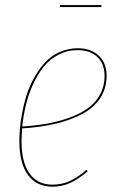

<svg xmlns="http://www.w3.org/2000/svg" viewBox="-20 -715 462 745"><path d="M374 -695.3 373 -687.5H211.9L212.9 -695.3ZM393.6 -420.9Q393.6 -371.6 368.4 -333.7Q343.3 -295.9 297.6 -272Q252 -248 194.3 -234.6Q136.7 -221.2 65.9 -216.8Q63.5 -188.5 63.5 -167.5Q63.5 -85 94.7 -41.7Q126 1.5 182.6 1.5Q220.2 1.5 250.7 -12.5Q281.2 -26.4 315.9 -56.2L320.3 -50.3Q283.7 -19.5 252.2 -5.1Q220.7 9.3 182.6 9.3Q122.1 9.3 88.6 -36.1Q55.2 -81.5 55.2 -167Q55.2 -205.6 60.8 -245.6Q66.4 -285.6 77.4 -326.7Q88.4 -367.7 107.2 -403.6Q126 -439.5 150.1 -467.5Q174.3 -495.6 208.3 -511.7Q242.2 -527.8 281.7 -527.8Q332 -527.8 362.8 -499.3Q393.6 -470.7 393.6 -420.9ZM281.2 -520.5Q241.2 -520.5 207 -502.7Q172.9 -484.9 149.4 -455.8Q126 -426.8 108.2 -387.5Q90.3 -348.1 80.6 -307.6Q70.8 -267.1 66.4 -224.1Q136.7 -228.5 193.4 -241.7Q250 -254.9 293.9 -278.1Q337.9 -301.3 361.8 -337.6Q385.7 -374 385.7 -420.9Q385.7 -467.8 357.4 -494.1Q329.1 -520.5 281.2 -520.5Z"/></svg>

Font: Fira Sans Compressed Eight
Style: Italic
Weight: 100
Width: 3
Italic angle: -8°
Designer: Carrois Corporate & Edenspiekermann AG
Foundry: Carrois Corporate GbR & Edenspiekermann AG
Version: Version 4.203;PS 004.203;hotconv 1.0.88;makeotf.lib2.5.64775